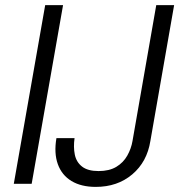

<svg xmlns="http://www.w3.org/2000/svg" viewBox="-20 -720 702 752"><path d="M34 0 157 -700H227L104 0ZM355 12Q298 12 260 -11Q222 -34 206.5 -77Q191 -120 201 -179H272Q267 -144 273 -114.5Q279 -85 301.5 -67.5Q324 -50 366 -50Q408 -50 435.5 -66.5Q463 -83 478.5 -110.5Q494 -138 499 -168L592 -700H662L569 -168Q556 -86 498 -37Q440 12 355 12Z"/></svg>

Font: DM Sans 17pt Light
Style: Italic
Weight: 300
Italic angle: -10°
Version: Version 4.004;gftools[0.9.30]